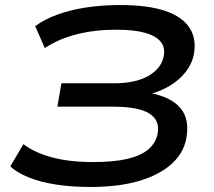

<svg xmlns="http://www.w3.org/2000/svg" viewBox="-20 -734 849 763"><path d="M339 9Q266 9 203.5 -0.5Q141 -10 94 -29Q47 -48 21 -73L73 -161Q118 -127 187 -108.5Q256 -90 349 -90Q432 -90 485.5 -102.5Q539 -115 568.5 -139.5Q598 -164 606 -201Q617 -255 574 -282.5Q531 -310 431 -310H208L224 -403H433Q518 -403 569 -432Q620 -461 630 -508Q638 -543 619.5 -567Q601 -591 557 -603.5Q513 -616 442 -616Q358 -616 286 -598Q214 -580 158 -543L120 -630Q156 -657 208 -676Q260 -695 323.5 -704.5Q387 -714 457 -714Q568 -714 637 -690.5Q706 -667 734.5 -621.5Q763 -576 749 -511Q742 -480 718.5 -449Q695 -418 657 -394.5Q619 -371 571 -359L572 -365Q659 -350 697.5 -304Q736 -258 719 -177Q707 -122 659 -80Q611 -38 531 -14.5Q451 9 339 9Z"/></svg>

Font: Nunito Sans 10pt Expanded SemiBold
Style: Italic
Weight: 600
Width: 7
Italic angle: -9°
Designer: Vernon Adams
Foundry: Vernon Adams
Version: Version 3.101;gftools[0.9.27]